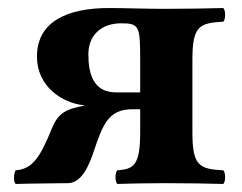

<svg xmlns="http://www.w3.org/2000/svg" viewBox="-20 -456 603 478"><path d="M190 -193C142 -184 125 -174 109 -136C81 -67 62 -35 19 -32C14 -24 13 -3 19 2C42 1 150 0 150 0C183 -1 202 -43 215 -84C236 -145 250 -184 309 -184H329V-127C329 -44 313 -35 272 -32C266 -26 266 -4 272 2C295 1 346 0 394 0C449 0 494 1 536 2C542 -4 542 -26 536 -32C475 -35 459 -44 459 -127V-307C459 -390 475 -399 536 -402C542 -408 542 -430 536 -436C493 -435 449 -434 394 -434C338 -434 292 -436 251 -436C152 -436 72 -405 72 -315C72 -240 136 -199 189 -194ZM329 -226H269C213 -226 200 -271 200 -321C200 -368 232 -398 282 -398C327 -398 329 -390 329 -307Z"/></svg>

Font: Libertinus Serif
Style: Bold
Weight: 700
Designer: Philipp H. Poll, Khaled Hosny
Foundry: Caleb Maclennan
Version: Version 7.050;RELEASE